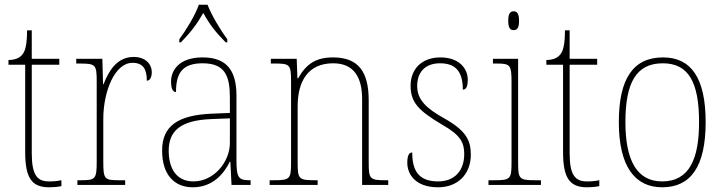

<svg xmlns="http://www.w3.org/2000/svg" viewBox="-20 -786 3078 816"><path d="M189 10C205 10 222 9 241 5V-20C221 -16 208 -15 188 -15C137 -15 115 -44 115 -135V-511H232V-536H115V-657H95C95 -599 88 -567 73 -552C62 -539 42 -531 16 -531V-511H87V-141C87 -29 115 10 189 10Z M309 0H512V-20H486C425 -20 419 -24 419 -97V-280C419 -398 468 -519 543 -519C588 -519 604 -493 604 -443C618 -443 625 -459 625 -479C625 -515 597 -544 548 -544C476 -544 441 -482 420 -428H418L415 -536H304V-516H316C386 -516 391 -512 391 -441V-97C391 -24 384 -20 324 -20H309Z M742 -619V-606H749C793 -652 816 -682 844 -731C871 -682 894 -652 939 -606H946V-619C918 -657 879 -721 862 -766H825C810 -721 770 -657 742 -619ZM799 10C887 10 933 -51 957 -99H959L964 0H1045V-20H1040C992 -20 985 -33 985 -107V-379C985 -486 944 -542 841 -542C741 -542 707 -487 707 -440C707 -410 714 -395 728 -395C728 -475 755 -517 841 -517C936 -517 957 -464 957 -371V-306L882 -303C736 -297 669 -251 669 -146C669 -40 724 10 799 10ZM802 -15C727 -15 697 -74 697 -145C697 -226 742 -275 880 -280L957 -283V-178C957 -100 891 -15 802 -15Z M1126 0H1330V-20H1318C1250 -20 1245 -25 1245 -95V-334C1245 -439 1288 -517 1396 -517C1486 -517 1519 -455 1519 -365V0H1630V-20H1619C1552 -20 1547 -25 1547 -95V-359C1547 -483 1502 -542 1395 -542C1325 -542 1282 -516 1247 -453H1244L1241 -536H1131V-516H1150C1211 -516 1217 -511 1217 -442V-95C1217 -25 1212 -20 1144 -20H1126Z M1842 10C1925 10 1981 -45 1981 -129C1981 -189 1961 -231 1868 -283C1793 -325 1753 -361 1753 -421C1753 -475 1783 -517 1850 -517C1913 -517 1947 -486 1947 -405C1962 -405 1968 -420 1968 -447C1968 -495 1931 -542 1852 -542C1773 -542 1725 -493 1725 -422C1725 -351 1758 -316 1861 -255C1939 -211 1953 -178 1953 -131C1953 -63 1914 -15 1842 -15C1759 -15 1732 -61 1732 -138C1718 -138 1711 -124 1711 -94C1711 -50 1741 10 1842 10Z M2163 -658C2177 -658 2186 -666 2186 -698C2186 -729 2177 -738 2163 -738C2149 -738 2140 -729 2140 -698C2140 -666 2149 -658 2163 -658ZM2056 0H2279V-20H2255C2187 -20 2182 -25 2182 -95V-536H2075V-516H2089C2148 -516 2154 -511 2154 -438V-95C2154 -25 2149 -20 2081 -20H2056Z M2475 10C2491 10 2508 9 2527 5V-20C2507 -16 2494 -15 2474 -15C2423 -15 2401 -44 2401 -135V-511H2518V-536H2401V-657H2381C2381 -599 2374 -567 2359 -552C2348 -539 2328 -531 2302 -531V-511H2373V-141C2373 -29 2401 10 2475 10Z M2794 10C2915 10 2979 -77 2979 -267C2979 -455 2917 -542 2798 -542C2672 -542 2610 -453 2610 -267C2610 -78 2679 10 2794 10ZM2794 -15C2686 -15 2638 -106 2638 -267C2638 -433 2683 -517 2797 -517C2906 -517 2951 -437 2951 -267C2951 -111 2910 -15 2794 -15Z"/></svg>

Font: Noto Serif Tamil SemiCondensed Thin
Style: Regular
Weight: 100
Width: 4
Designer: Indian Type Foundry, Tom Grace, and the Monotype Design Team
Foundry: Monotype Imaging Inc.
Version: Version 2.004